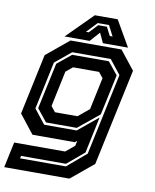

<svg xmlns="http://www.w3.org/2000/svg" viewBox="-116 -771 840 1043"><g transform="rotate(10 304.0 -249.0)"><path d="M-20 200 10 59H291L340 18.5L346 -10L334 0H100.5L19.5 -103L90.5 -437L215 -540H496.5L578 -437L464 97L339.5 200ZM56.5 138H309L414 49L509.5 -401L448 -479H235.5L147 -406L91.5 -143.5L153.5 -64.5H333L443.5 -155.5L401 45L307 124H59.5ZM161.5 -78.5 106 -147.5 160.5 -402 237.5 -465H440L495 -397L447 -173.5L331 -78.5ZM199.5 -141.5H324L384.5 -191.5L422 -368.5L397.5 -399H254L217 -368.5L175.5 -172ZM321.5 -698H447.5L529.5 -556H391L366 -610L318 -556H179.5ZM344.5 -659 289.5 -601H305L349 -648H397L421 -601H436.5L406.5 -659Z"/></g></svg>

Font: Tourney Thin
Style: Bold Italic
Weight: 700
Italic angle: -12°
Version: Version 1.015